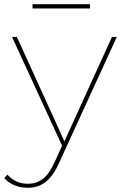

<svg xmlns="http://www.w3.org/2000/svg" viewBox="-41 -692 591 909"><path d="M91 197Q57 197 28.5 185.5Q0 174 -21 151L-6 135Q15 157 38 167.5Q61 178 92 178Q130 178 160 156.5Q190 135 217 77L255 -7L260 -14L489 -517H512L237 83Q218 125 195.5 150Q173 175 147.5 186Q122 197 91 197ZM259 11 16 -517H39L268 -14ZM113 -652V-672H385V-652Z"/></svg>

Font: Montserrat Thin
Style: Regular
Weight: 100
Designer: Julieta Ulanovsky
Foundry: Julieta Ulanovsky
Version: Version 9.000